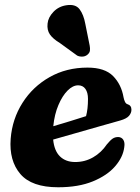

<svg xmlns="http://www.w3.org/2000/svg" viewBox="-20 -758 578 791"><path d="M492 -152Q487 -110.5 454.2 -72.8Q421.5 -35 362.5 -10.8Q303.5 13.5 219.5 13.5Q110.5 13.5 63.8 -41.2Q17 -96 24 -186.5Q30.5 -268 72.8 -334.5Q115 -401 184.2 -440.2Q253.5 -479.5 340.5 -479.5Q411.5 -479.5 445.8 -444.8Q480 -410 489 -357Q491 -346.5 494.8 -338.8Q498.5 -331 504.5 -329Q521.5 -324 521.5 -306Q521.5 -292.5 511.5 -280.8Q501.5 -269 475 -261.5Q443 -252.5 394.5 -238.8Q346 -225 293.8 -210Q241.5 -195 199 -183Q203.5 -136.5 227.2 -113.5Q251 -90.5 290 -90.5Q330 -90.5 363.8 -110Q397.5 -129.5 420 -163Q434.5 -180.5 444.2 -187Q454 -193.5 467 -193.5Q481 -193 488 -182Q495 -171 492 -152ZM302 -406.5Q280 -406.5 258.5 -385Q237 -363.5 220.8 -325.5Q204.5 -287.5 199.5 -238Q233.5 -248 270 -259.2Q306.5 -270.5 334.5 -279.5Q342.5 -309 342.5 -350.5Q342.5 -376.5 332 -391.5Q321.5 -406.5 302 -406.5ZM331.5 -659.5 349.5 -570Q351.5 -559.5 350.5 -549.8Q349.5 -540 339.5 -532Q330.5 -525 318.8 -524.8Q307 -524.5 298 -529L227 -580.5Q198 -598 185.5 -616.2Q173 -634.5 176 -661Q178.5 -686.5 200.2 -709.2Q222 -732 254.5 -736.5Q291 -742 307.8 -720Q324.5 -698 331.5 -659.5Z"/></svg>

Font: Fraunces 9pt Soft
Style: Bold Italic
Weight: 700
Italic angle: -16°
Version: Version 1.000;[b76b70a41]